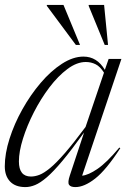

<svg xmlns="http://www.w3.org/2000/svg" viewBox="-20 -752 528 782"><path d="M264.5 -37.5 322.5 -212.5Q271.5 -141.5 234.8 -97.5Q198 -53.5 171 -30.2Q144 -7 123.2 1.5Q102.5 10 83.5 10Q42.5 10 21 -12.8Q-0.5 -35.5 -0.5 -74.5Q-0.5 -126.5 18.8 -187Q38 -247.5 71 -306.5Q104 -365.5 145.5 -414.2Q187 -463 232.2 -492.2Q277.5 -521.5 320 -521.5Q375 -521.5 407 -467.5L422.5 -512H474.5L314.5 -36.5Q339.5 -38.5 377.2 -64.2Q415 -90 466 -151L470 -148.5Q412.5 -60 368 -25Q323.5 10 287 10Q267 10 261 0.2Q255 -9.5 264.5 -37.5ZM57 -94.5Q57 -33 106 -33Q122.5 -33 140.8 -40Q159 -47 184 -67.5Q209 -88 244 -128.2Q279 -168.5 328.5 -235L403.5 -456Q388 -481 369.5 -490.2Q351 -499.5 329.5 -499.5Q293 -499.5 254.8 -471Q216.5 -442.5 181.2 -396Q146 -349.5 118 -294.8Q90 -240 73.5 -187.2Q57 -134.5 57 -94.5ZM306 -569H289L170.5 -728.5L171 -732H238.5ZM420 -569H406.5L341 -728.5L341.5 -732H404Z"/></svg>

Font: Newsreader 72pt Light
Style: Italic
Weight: 300
Italic angle: -17°
Designer: Hugues Gentile
Foundry: Production Type
Version: Version 1.003; ttfautohint (v1.8.3)